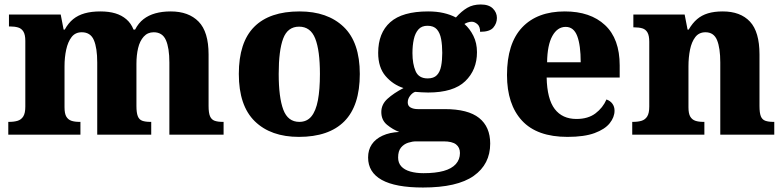

<svg xmlns="http://www.w3.org/2000/svg" viewBox="-20 -601 3501 857"><path d="M17 0V-57H20Q43 -57 59 -62Q75 -67 84 -81.5Q93 -96 93 -125V-419Q93 -446 84.5 -460Q76 -474 60.5 -478.5Q45 -483 23 -483H20V-536H251L264 -469H269Q285 -498 306.5 -515.5Q328 -533 358 -541.5Q388 -550 428 -550Q466 -550 494.5 -541.5Q523 -533 544 -515Q565 -497 576 -469H583Q598 -498 620.5 -515.5Q643 -533 673.5 -541.5Q704 -550 742 -550Q822 -550 866.5 -504.5Q911 -459 911 -358V-128Q911 -97 917.5 -82Q924 -67 938 -62Q952 -57 974 -57H978V0H736V-322Q736 -387 720.5 -422Q705 -457 666 -457Q639 -457 621.5 -437.5Q604 -418 596.5 -386.5Q589 -355 589 -316V-128Q589 -98 595 -82.5Q601 -67 615 -62Q629 -57 651 -57H655V0H414V-322Q414 -387 399 -422Q384 -457 345 -457Q316 -457 299.5 -435.5Q283 -414 275.5 -379.5Q268 -345 268 -305V-122Q268 -94 276 -80.5Q284 -67 298.5 -62Q313 -57 335 -57H339V0Z M1314 10Q1189 10 1117.5 -59.5Q1046 -129 1046 -271Q1046 -412 1114.5 -481Q1183 -550 1317 -550Q1442 -550 1514 -481Q1586 -412 1586 -271Q1586 -129 1517 -59.5Q1448 10 1314 10ZM1316 -57Q1350 -57 1370 -81.5Q1390 -106 1399 -153.5Q1408 -201 1408 -271Q1408 -376 1387 -429Q1366 -482 1315 -482Q1264 -482 1244 -429Q1224 -376 1224 -271Q1224 -166 1244.5 -111.5Q1265 -57 1316 -57Z M1868 236Q1745 236 1684 202Q1623 168 1623 102Q1623 68 1639.5 43.5Q1656 19 1687.5 4.5Q1719 -10 1762 -12Q1733 -23 1707.5 -44Q1682 -65 1682 -101Q1682 -135 1709.5 -160Q1737 -185 1781 -208Q1734 -223 1701 -261.5Q1668 -300 1668 -365Q1668 -454 1722 -502Q1776 -550 1891 -550Q1929 -550 1959.5 -543Q1990 -536 2015 -523Q2040 -551 2065.5 -566Q2091 -581 2126 -581Q2162 -581 2180 -563Q2198 -545 2198 -521Q2198 -497 2182 -478Q2166 -459 2123 -459Q2123 -483 2110.5 -493.5Q2098 -504 2086 -504Q2077 -504 2068 -501Q2059 -498 2053 -494Q2077 -473 2093 -441Q2109 -409 2109 -368Q2109 -289 2056.5 -238.5Q2004 -188 1891 -188Q1881 -188 1861.5 -189Q1842 -190 1833 -191Q1821 -187 1810.5 -173.5Q1800 -160 1800 -144Q1800 -128 1813 -121Q1826 -114 1845 -114H1965Q2069 -114 2118.5 -74.5Q2168 -35 2168 40Q2168 132 2094.5 184Q2021 236 1868 236ZM1870 172Q1924 172 1960 162Q1996 152 2014.5 131.5Q2033 111 2033 82Q2033 57 2015.5 43.5Q1998 30 1960 30H1837Q1821 30 1802 36Q1783 42 1770 57.5Q1757 73 1757 102Q1757 126 1771 141.5Q1785 157 1811 164.5Q1837 172 1870 172ZM1889 -251Q1916 -251 1930 -265.5Q1944 -280 1949 -306Q1954 -332 1954 -365Q1954 -399 1949 -426.5Q1944 -454 1930 -470Q1916 -486 1888 -486Q1862 -486 1847.5 -469.5Q1833 -453 1827 -425.5Q1821 -398 1821 -364Q1821 -316 1835 -283.5Q1849 -251 1889 -251Z M2513 10Q2377 10 2310 -62.5Q2243 -135 2243 -266Q2243 -407 2310.5 -478.5Q2378 -550 2501 -550Q2615 -550 2680.5 -489Q2746 -428 2746 -309V-255H2420Q2422 -159 2456 -114.5Q2490 -70 2553 -70Q2605 -70 2638 -95Q2671 -120 2687 -157Q2704 -151 2713.5 -138Q2723 -125 2723 -107Q2723 -78 2701.5 -51Q2680 -24 2634 -7Q2588 10 2513 10ZM2572 -323Q2572 -399 2556.5 -440Q2541 -481 2505 -481Q2468 -481 2445.5 -440.5Q2423 -400 2422 -323Z M2802 0V-57H2805Q2828 -57 2844 -62Q2860 -67 2869 -81.5Q2878 -96 2878 -125V-415Q2878 -442 2870 -456Q2862 -470 2847 -474.5Q2832 -479 2810 -479H2807V-536H3036L3049 -469H3054Q3071 -498 3091.5 -515.5Q3112 -533 3140 -541.5Q3168 -550 3206 -550Q3285 -550 3327.5 -504.5Q3370 -459 3370 -358V-128Q3370 -97 3376 -82Q3382 -67 3396 -62Q3410 -57 3432 -57H3436V0H3195V-322Q3195 -387 3180.5 -422Q3166 -457 3129 -457Q3100 -457 3083.5 -435.5Q3067 -414 3060 -379.5Q3053 -345 3053 -305V-122Q3053 -94 3061 -80.5Q3069 -67 3083.5 -62Q3098 -57 3120 -57H3124V0Z"/></svg>

Font: Noto Serif Kannada ExtraBold
Style: Regular
Weight: 800
Version: Version 2.003